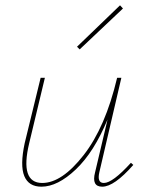

<svg xmlns="http://www.w3.org/2000/svg" viewBox="-20 -700 551 723"><path d="M443 -668 280 -514 270 -524 432 -680ZM473 -87 482 -79Q410 3 365 3Q324 3 338 -51L385 -250Q334 -127 265.5 -62Q197 3 136 3Q88 3 71.5 -37Q55 -77 73 -161L133 -407H149L90 -161Q54 -11 139 -11Q213 -11 295 -116Q377 -221 421 -407H437L354 -51Q345 -11 371 -11Q404 -11 473 -87Z"/></svg>

Font: EauTestText Thin
Style: Italic
Weight: 250
Italic angle: -12°
Designer: Christian Thalmann (Catharsis Fonts)
Version: Version 0.001;PS 000.001;hotconv 1.0.88;makeotf.lib2.5.64775